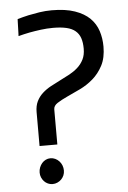

<svg xmlns="http://www.w3.org/2000/svg" viewBox="-52 -741 530 793"><g transform="rotate(-5 213.0 -344.5)"><path d="M392.6 -533.7Q392.6 -487.3 376 -455.6Q359.4 -423.8 334.2 -402.1Q309.1 -380.4 280 -366.5Q251 -352.5 225.8 -341.1Q200.7 -329.6 184.1 -318.8Q167.5 -308.1 167.5 -293V-147.5H93.8V-288.1Q93.8 -314 103 -332.8Q112.3 -351.6 127.7 -365.5Q143.1 -379.4 162.4 -389.9Q181.6 -400.4 202.1 -410.4Q222.7 -420.4 241.9 -430.9Q261.2 -441.4 276.6 -455.3Q292 -469.2 301.3 -487.8Q310.5 -506.3 310.5 -532.2Q310.5 -558.1 304.2 -576.4Q297.9 -594.7 283.9 -606.4Q270 -618.2 247.3 -623.5Q224.6 -628.9 191.9 -628.9Q166 -628.9 140.4 -625.5Q114.7 -622.1 93.8 -618.2Q69.3 -613.3 46.9 -607.4Q46.9 -608.4 47.4 -619.1Q47.9 -629.9 48.1 -642.6Q48.3 -655.3 48.8 -666Q49.3 -676.8 49.3 -677.7Q71.3 -684.1 95.2 -689.5Q115.7 -693.8 141.1 -697.8Q166.5 -701.7 192.4 -701.7Q249.5 -701.7 288.1 -688.2Q326.7 -674.8 349.9 -651.9Q373 -628.9 382.8 -598.4Q392.6 -567.9 392.6 -533.7ZM84.5 -38.1Q84.5 -49.3 88.4 -59.3Q92.3 -69.3 98.9 -76.9Q105.5 -84.5 114.5 -88.9Q123.5 -93.3 133.8 -93.3Q144.5 -93.3 153.8 -88.9Q163.1 -84.5 170.2 -76.9Q177.2 -69.3 181.2 -59.3Q185.1 -49.3 185.1 -38.1Q185.1 -27.3 181.2 -18.1Q177.2 -8.8 170.2 -1.7Q163.1 5.4 153.8 9.5Q144.5 13.7 133.8 13.7Q123.5 13.7 114.5 9.5Q105.5 5.4 98.9 -1.7Q92.3 -8.8 88.4 -18.1Q84.5 -27.3 84.5 -38.1Z"/></g></svg>

Font: Mako
Style: Regular
Weight: 400
Designer: vernon adams
Foundry: vernon adams
Version: Version 1.000